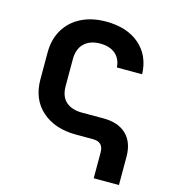

<svg xmlns="http://www.w3.org/2000/svg" viewBox="-110 -650 820 919"><g transform="rotate(15 300.0 -190.0)"><path d="M439 180V52Q439 0 387 0H303Q198 0 134 -56.5Q70 -113 70 -212V-344Q70 -410 99 -458.5Q128 -507 180.5 -533.5Q233 -560 303 -560Q407 -560 469 -506.5Q531 -453 534 -361H409Q406 -404 378 -427.5Q350 -451 303 -451Q253 -451 224 -423.5Q195 -396 195 -345V-212Q195 -160 224 -134.5Q253 -109 303 -109H410Q484 -109 524 -70Q564 -31 564 40V180Z"/></g></svg>

Font: NKDuy Mono
Style: Bold
Weight: 700
Monospace: yes
Designer: NKDuy
Foundry: NKDuy
Version: Version 2.251; ttfautohint (v1.8.4.7-5d5b)